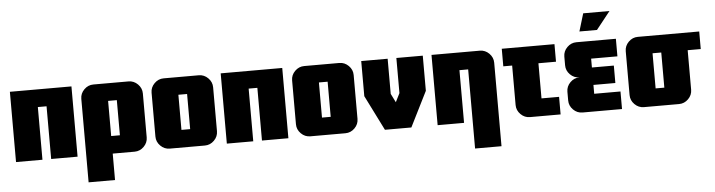

<svg xmlns="http://www.w3.org/2000/svg" viewBox="-51 -936 5069 1361"><g transform="rotate(-5 2483.5 -256.0)"><path d="M469 0H281V-375H219V0H31V-500H469Z M969 -406V-94Q969 -56 941 -28Q913 0 875 0H719V188H531V-406Q531 -444 559 -472Q587 -500 625 -500H875Q913 -500 941 -472Q969 -444 969 -406ZM781 -125V-375H719V-125Z M1281 -125V-375H1219V-125ZM1469 -406V-94Q1469 -56 1441 -28Q1413 0 1375 0H1125Q1087 0 1059 -28Q1031 -56 1031 -94V-406Q1031 -444 1059 -472Q1087 -500 1125 -500H1375Q1413 -500 1441 -472Q1469 -444 1469 -406Z M1969 0H1781V-375H1719V0H1531V-500H1969Z M2281 -125V-375H2219V-125ZM2469 -406V-94Q2469 -56 2441 -28Q2413 0 2375 0H2125Q2087 0 2059 -28Q2031 -56 2031 -94V-406Q2031 -444 2059 -472Q2087 -500 2125 -500H2375Q2413 -500 2441 -472Q2469 -444 2469 -406Z M2969 -250 2844 0H2656L2531 -250V-500H2719V-250L2750 -188L2781 -250V-500H2969Z M3469 -406V188H3281V-375H3219V0H3031V-500H3375Q3413 -500 3441 -472Q3469 -444 3469 -406Z M3906 0H3688Q3650 0 3622 -28Q3594 -56 3594 -94V-375H3531V-500H3906V-375H3781V-125H3906Z M4315 -700 4215 -574H4090L4128 -700ZM4343 -125V0H4062Q4024 0 3996 -28Q3968 -56 3968 -94V-156Q3968 -194 3996 -222Q4024 -250 4062 -250Q4024 -250 3996 -278Q3968 -306 3968 -344V-406Q3968 -444 3996 -472Q4024 -500 4062 -500H4343V-375H4156V-312H4312V-188H4156V-125Z M4655 -125V-375H4593V-125ZM4936 -500V-375H4843V-94Q4843 -56 4815 -28Q4787 0 4749 0H4499Q4461 0 4433 -28Q4405 -56 4405 -94V-406Q4405 -444 4433 -472Q4461 -500 4499 -500Z"/></g></svg>

Font: CostaRica
Style: Normal
Weight: 900
Version: Version 1.3